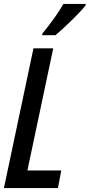

<svg xmlns="http://www.w3.org/2000/svg" viewBox="-21 -961 458 981"><path d="M194 -781H262C298 -810 388 -896 416 -933L417 -941H303C277 -895 239 -843 196 -790ZM-1 0H275L292 -90H119L251 -714H150Z"/></svg>

Font: Noto Sans UI Condensed Medium
Style: Italic
Weight: 500
Width: 3
Italic angle: -12°
Designer: Monotype Design Team
Foundry: Monotype Imaging Inc.
Version: Version 1.901